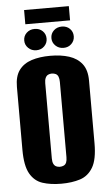

<svg xmlns="http://www.w3.org/2000/svg" viewBox="-58 -865 514 915"><g transform="rotate(-5 199.5 -408.0)"><path d="M198 12Q147 12 108.5 -0.5Q70 -13 48.5 -51Q27 -89 27 -165V-466Q27 -517 48.5 -546Q70 -575 108.5 -587.5Q147 -600 198 -600Q249 -600 288 -587.5Q327 -575 349.5 -546Q372 -517 372 -466V-166Q372 -89 349.5 -51Q327 -13 288 -0.5Q249 12 198 12ZM198 -69Q208 -69 216.5 -73Q225 -77 229 -86.5Q233 -96 233 -112V-472Q233 -487 229 -497Q225 -507 216.5 -511Q208 -515 198 -515Q188 -515 180 -511Q172 -507 167.5 -497Q163 -487 163 -472V-112Q163 -96 167.5 -86.5Q172 -77 180 -73Q188 -69 198 -69ZM135 -632Q112 -632 96.5 -647Q81 -662 81 -683Q81 -705 96.5 -719.5Q112 -734 135 -734Q158 -734 173 -719.5Q188 -705 188 -683Q188 -662 173 -647Q158 -632 135 -632ZM265 -632Q242 -632 226.5 -647Q211 -662 211 -683Q211 -705 226.5 -719.5Q242 -734 265 -734Q288 -734 303 -719.5Q318 -705 318 -683Q318 -662 303 -647Q288 -632 265 -632ZM93 -760V-828H307V-760Z"/></g></svg>

Font: Alumni Sans ExtraBold
Style: Regular
Weight: 800
Designer: Robert E. Leuschke
Foundry: Robert E. Leuschke
Version: Version 1.018